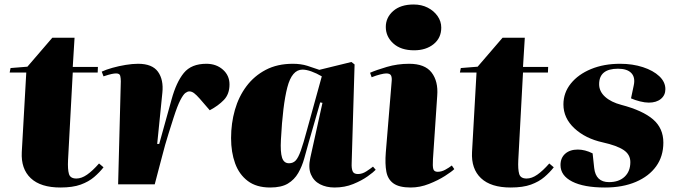

<svg xmlns="http://www.w3.org/2000/svg" viewBox="-20 -821 3015 855"><path d="M27 -518 102 -524 213 -653H312L304 -523H416L415 -498H304L283 -108Q281 -67 287 -46.5Q293 -26 320 -26Q343 -26 367.5 -43Q392 -60 421 -93L441 -76Q423 -53 399 -32.5Q375 -12 339.5 1Q304 14 249 14Q161 14 117 -27.5Q73 -69 77 -144L97 -498H23Z M518 -459Q518 -472 515.5 -483Q513 -494 497 -494Q489 -494 477 -491.5Q465 -489 441 -481L433 -502Q452 -511 480.5 -519Q509 -527 539.5 -532Q570 -537 595 -537Q658 -537 683.5 -501.5Q709 -466 703 -408L680 -180H689L744 -378Q765 -455 798.5 -496Q832 -537 899 -537Q943 -537 972.5 -511Q1002 -485 1002 -445Q1002 -402 977 -376Q952 -350 914 -330L870 -381Q855 -398 844.5 -406Q834 -414 823 -414Q815 -414 805.5 -407Q796 -400 783 -375Q770 -350 753 -297Q740 -256 731 -227.5Q722 -199 715.5 -176Q709 -153 703.5 -131Q698 -109 690 -80L669 0H506Z M1546 -94Q1545 -72 1550 -59Q1555 -46 1574 -46Q1593 -46 1611.5 -58Q1630 -70 1641 -79L1653 -65Q1644 -55 1617.5 -36Q1591 -17 1553 -1.5Q1515 14 1470 14Q1433 14 1405 -0.5Q1377 -15 1364.5 -44.5Q1352 -74 1362 -119L1416 -363L1406 -365L1355 -188Q1345 -152 1335 -116Q1325 -80 1308 -50.5Q1291 -21 1262 -3.5Q1233 14 1183 14Q1122 14 1083.5 -15Q1045 -44 1027 -93.5Q1009 -143 1009 -206Q1009 -272 1026 -331.5Q1043 -391 1077.5 -437Q1112 -483 1163.5 -510Q1215 -537 1284 -537Q1320 -537 1348.5 -528Q1377 -519 1402 -510L1545 -545L1559 -534ZM1267 -94Q1285 -94 1296.5 -106Q1308 -118 1319.5 -150Q1331 -182 1347 -242L1413 -481Q1389 -495 1366.5 -503Q1344 -511 1327 -511Q1280 -511 1259.5 -432Q1239 -353 1231 -199Q1228 -144 1236 -119Q1244 -94 1267 -94Z M1698 -701Q1698 -743 1731 -772Q1764 -801 1822 -801Q1857 -801 1884.5 -787Q1912 -773 1928.5 -749.5Q1945 -726 1945 -698Q1945 -652 1911 -624.5Q1877 -597 1824 -597Q1765 -597 1731.5 -627.5Q1698 -658 1698 -701ZM1724 -457Q1726 -475 1721.5 -484.5Q1717 -494 1700 -494Q1691 -494 1673 -489.5Q1655 -485 1635 -477L1628 -497Q1655 -509 1702.5 -523Q1750 -537 1802 -537Q1872 -537 1902 -498Q1932 -459 1927 -395L1908 -112Q1906 -81 1909.5 -68.5Q1913 -56 1929 -56Q1946 -56 1962.5 -65Q1979 -74 1992 -84L2003 -68Q1992 -57 1961.5 -37.5Q1931 -18 1890.5 -2Q1850 14 1809 14Q1758 14 1732.5 -4Q1707 -22 1700.5 -56.5Q1694 -91 1698 -142Z M2032 -518 2107 -524 2218 -653H2317L2309 -523H2421L2420 -498H2309L2288 -108Q2286 -67 2292 -46.5Q2298 -26 2325 -26Q2348 -26 2372.5 -43Q2397 -60 2426 -93L2446 -76Q2428 -53 2404 -32.5Q2380 -12 2344.5 1Q2309 14 2254 14Q2166 14 2122 -27.5Q2078 -69 2082 -144L2102 -498H2028Z M2692 -10Q2736 -10 2761.5 -34Q2787 -58 2787 -99Q2787 -133 2757 -153Q2727 -173 2664 -187Q2587 -204 2538 -249.5Q2489 -295 2489 -356Q2489 -408 2522 -449Q2555 -490 2612 -513.5Q2669 -537 2741 -537Q2797 -537 2843 -522Q2889 -507 2916 -481.5Q2943 -456 2943 -424Q2943 -397 2923 -380.5Q2903 -364 2869 -364Q2852 -364 2830 -369.5Q2808 -375 2790 -383L2802 -440Q2810 -476 2791.5 -495.5Q2773 -515 2732 -515Q2648 -515 2648 -446Q2648 -414 2674.5 -390Q2701 -366 2747 -354Q2842 -329 2888 -289.5Q2934 -250 2934 -186Q2934 -125 2902 -80.5Q2870 -36 2811.5 -11Q2753 14 2674 14Q2580 14 2528 -12.5Q2476 -39 2476 -86Q2476 -118 2497 -136.5Q2518 -155 2553 -155Q2585 -155 2619 -138L2626 -73Q2633 -10 2692 -10Z"/></svg>

Font: Literata 72pt Black
Style: Italic
Weight: 900
Italic angle: -2°
Designer: Latin by Veronika Burian and Jose Scaglione. Greek by Irene Vlachou. Cyrillic by Vera Evstafieva
Foundry: TypeTogether
Version: Version 3.002